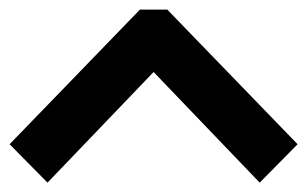

<svg xmlns="http://www.w3.org/2000/svg" viewBox="-20 -860 640 400"><path d="M271.5 -840 0 -559.5 79 -479.5 300 -710 521 -479.5 600 -559.5 328.5 -840Z"/></svg>

Font: Kode
Style: Regular
Weight: 400
Monospace: yes
Designer: Isa Ozler
Foundry: Kadena LLC
Version: Version 1.000;gftools[0.9.28]